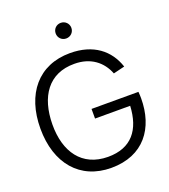

<svg xmlns="http://www.w3.org/2000/svg" viewBox="-166 -1046 1037 1179"><g transform="rotate(-20 352.5 -456.0)"><path d="M369 -826.5C398 -826.5 420.5 -849 420.5 -877.5C420.5 -906 398 -928.5 369 -928.5C340 -928.5 318 -906 318 -877.5C318 -849 340 -826.5 369 -826.5ZM358.5 15C570 15 675 -130 675 -324.5C675 -331.5 674.5 -351.5 673 -367H366.5V-304H596C588.5 -150.5 516 -55 361.5 -55.5C192.5 -56.5 106.5 -180 108 -360C109.5 -540 192.5 -664.5 361.5 -663.5C467.5 -663.5 538 -607.5 570 -525L644 -543C606 -658 511.5 -734.5 358.5 -734.5C152.5 -734.5 30 -586.5 30 -360C30 -132 154.5 15 358.5 15Z"/></g></svg>

Font: Hauora
Style: Regular
Weight: 400
Designer: Mikhail Sharanda
Foundry: WCYS & Co.
Version: Version 1.010